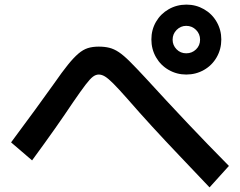

<svg xmlns="http://www.w3.org/2000/svg" viewBox="-20 -816 1040 832"><path d="M787 -493Q746 -493 711 -513Q676 -533 656 -568Q636 -603 636 -645Q636 -687 656 -721.5Q676 -756 711 -776Q746 -796 788 -796Q829 -796 864 -776Q899 -756 919 -721Q939 -686 939 -645Q939 -603 919 -568Q899 -533 864 -513Q829 -493 787 -493ZM787 -585Q812 -585 829.5 -602Q847 -619 847 -644Q847 -669 829.5 -686.5Q812 -704 787 -704Q763 -704 745.5 -686.5Q728 -669 728 -644Q728 -620 745 -602.5Q762 -585 787 -585ZM888 -4Q816 -80 755 -144Q694 -208 639 -268Q584 -328 531 -389Q493 -432 471 -454Q449 -476 435 -484.5Q421 -493 408 -493Q395 -493 382.5 -483.5Q370 -474 350.5 -448.5Q331 -423 296 -372Q262 -321 219.5 -260.5Q177 -200 119 -121L28 -199Q86 -277 132 -340Q178 -403 215 -455Q249 -504 274 -535Q299 -566 319.5 -583.5Q340 -601 360.5 -607.5Q381 -614 408 -614Q433 -614 453.5 -609Q474 -604 495 -590Q516 -576 543 -549Q570 -522 609 -480Q704 -376 792 -283Q880 -190 972 -97Z"/></svg>

Font: M PLUS 2 Thin SemiBold
Style: Regular
Weight: 600
Version: Version 1.001